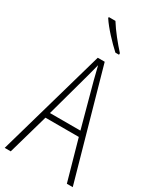

<svg xmlns="http://www.w3.org/2000/svg" viewBox="-234 -1025 920 1102"><g transform="rotate(30 225.5 -474.5)"><path d="M186 -949H142V-942C173 -894 234 -830 277 -791H301V-801C263 -843 217 -899 186 -949ZM412 0H451L250 -715H204L0 0H40L116 -267H337ZM249 -591 327 -303H125L204 -591C212 -623 220 -649 227 -679C234 -649 242 -621 249 -591Z"/></g></svg>

Font: Noto Sans Hebrew Condensed ExtraLight
Style: Regular
Weight: 200
Width: 3
Designer: Monotype Design Team
Foundry: Monotype Imaging Inc.
Version: Version 2.004